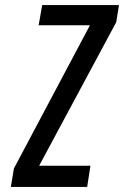

<svg xmlns="http://www.w3.org/2000/svg" viewBox="-20 -740 491 760"><path d="M325 0H23L35 -73L336 -640H133L147 -720H451L440 -652L135 -84H338Z"/></svg>

Font: Economica
Style: Bold Italic
Weight: 700
Designer: Vicente Lamonaca
Foundry: Vicente Lamonaca
Version: Version 1.100